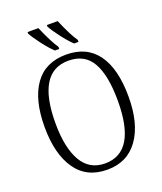

<svg xmlns="http://www.w3.org/2000/svg" viewBox="-167 -1036 971 1152"><g transform="rotate(-20 318.5 -460.0)"><path d="M50 -359Q50 -533 118 -628.5Q186 -724 319 -724Q451 -724 518.5 -630Q586 -536 586 -358Q586 -186 516 -88Q446 10 318 10Q186 10 118 -88.5Q50 -187 50 -359ZM517 -358Q517 -519 470.5 -602Q424 -685 319 -685Q119 -685 119 -358Q119 -202 168.5 -116Q218 -30 318 -30Q517 -30 517 -358ZM149 -920V-930H218Q260 -831 293 -783V-770H265Q236 -797 199.5 -845Q163 -893 149 -920ZM272 -920V-930H341Q385 -826 416 -783V-770H388Q359 -797 322.5 -845Q286 -893 272 -920Z"/></g></svg>

Font: Noto Serif NarrowLight
Style: Regular
Weight: 300
Width: 4
Designer: Monotype Design Team
Foundry: Monotype Imaging Inc.
Version: Version 1.001